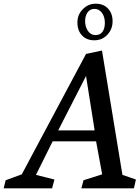

<svg xmlns="http://www.w3.org/2000/svg" viewBox="-39 -1025 760 1045"><path d="M516.1 -750 627.4 -73.2 700.7 -47.9 689.9 0H403.8L415.5 -43.9L517.1 -76.2L483.9 -255.9H247.6L156.7 -73.2L257.3 -47.9L244.6 0H-19L-8.3 -43.9L79.6 -76.2L429.2 -731.4ZM277.8 -315.4H476.1L429.2 -611.3ZM424.3 -910.2Q424.3 -878.9 439.7 -856.4Q455.1 -834 481 -834Q505.4 -834 518.6 -851.6Q531.7 -869.1 531.7 -901.4Q531.7 -933.1 516.1 -954.8Q500.5 -976.6 475.1 -976.6Q451.2 -976.6 437.7 -957.8Q424.3 -939 424.3 -910.2ZM474.1 -805.7Q432.6 -805.7 407.5 -832Q382.3 -858.4 382.3 -903.3Q382.3 -944.8 411.6 -974.9Q440.9 -1004.9 481.9 -1004.9Q523.9 -1004.9 548.8 -978.5Q573.7 -952.1 573.7 -909.2Q573.7 -866.2 545.4 -835.9Q517.1 -805.7 474.1 -805.7Z"/></svg>

Font: Neuton
Style: Italic
Weight: 400
Italic angle: -9°
Designer: Brian M Zick
Version: Version 1.32